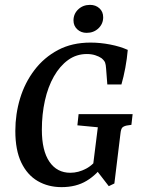

<svg xmlns="http://www.w3.org/2000/svg" viewBox="-20 -758 582 789"><path d="M233 11Q178 11 135 -14Q92 -39 67.5 -90Q43 -141 43 -220Q43 -289 62.5 -353.5Q82 -418 121.5 -470Q161 -522 218.5 -552.5Q276 -583 352 -583Q392 -583 433 -575Q474 -567 505 -553Q502 -517 495 -479.5Q488 -442 479 -411H421L416 -476Q415 -492 412 -500.5Q409 -509 397 -519Q387 -526 371.5 -531Q356 -536 337 -536Q294 -536 260 -511.5Q226 -487 201.5 -444Q177 -401 164.5 -344.5Q152 -288 152 -225Q152 -139 183 -93.5Q214 -48 269 -48Q302 -48 334 -65Q366 -82 387 -117L408 -85Q379 -41 336 -15Q293 11 233 11ZM427 7 376 -59H360L382 -235L298 -243L303 -289H525L520 -245L500 -242Q487 -239 482 -233Q477 -227 475 -209L450 -4ZM336 -623Q313 -623 297.5 -637.5Q282 -652 282 -674Q282 -701 301.5 -719.5Q321 -738 350 -738Q373 -738 388.5 -724Q404 -710 404 -687Q404 -660 384.5 -641.5Q365 -623 336 -623Z"/></svg>

Font: Rasa Medium
Style: Italic
Weight: 500
Italic angle: -7.10001°
Designer: Anna Giedrys (Yrsa+Rasa design), David Brezina (Yrsa art-direction, Rasa art-direction, design)
Foundry: Rosetta Type Foundry
Version: Version 2.004